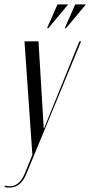

<svg xmlns="http://www.w3.org/2000/svg" viewBox="-72 -684 413 878"><path d="M230 -555 321 -664H272L224 -555ZM149 -555 240 -664H191L143 -555ZM40 -495 76 24 41 110C22 155 -7 176 -48 165L-52 171C-44 173 -36 174 -28 174C6 174 33 151 49 110L299 -495H291L130 -98H128L104 -495Z"/></svg>

Font: Moniqa Ita Display
Style: Italic
Weight: 400
Italic angle: -10°
Designer: Rajesh Rajput
Foundry: Rajesh Rajput
Version: Version 1.000